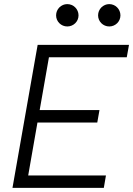

<svg xmlns="http://www.w3.org/2000/svg" viewBox="-20 -911 645 931"><path d="M40.5 0H483.4L493.7 -60.1H116.7L161.6 -316.9H451.7L462.4 -377.4H172.4L217.3 -633.3H594.7L605.5 -693.4H162.6L151.9 -633.3ZM306.2 -782.7C336.4 -782.7 360.8 -806.6 360.8 -836.4C360.8 -866.7 336.4 -891.1 306.2 -891.1C276.4 -891.1 252 -866.7 252 -836.4C252 -806.6 276.4 -782.7 306.2 -782.7ZM509.8 -782.7C539.6 -782.7 564 -806.6 564 -836.4C564 -866.7 539.6 -891.1 509.8 -891.1C480 -891.1 455.6 -866.7 455.6 -836.4C455.6 -806.6 480 -782.7 509.8 -782.7Z"/></svg>

Font: Cascadia Mono NF Light
Style: Italic
Weight: 300
Italic angle: -10°
Monospace: yes
Designer: Aaron Bell
Foundry: Saja Typeworks
Version: Version 2404.023